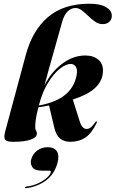

<svg xmlns="http://www.w3.org/2000/svg" viewBox="-20 -752 620 1031"><path d="M500 -94Q473.5 -37 439 -13.8Q404.5 9.5 357 9.5Q323.5 9.5 301.8 -9Q280 -27.5 271 -69L243.5 -185.5Q216 -180.5 186 -175.5Q175 -132.5 172 -108.5Q169 -84.5 169 -68Q169 -57.5 173.5 -50.8Q178 -44 178 -34.5Q178 -14.5 145.2 -2.5Q112.5 9.5 51.5 9.5Q14 9.5 6.8 -3.5Q-0.5 -16.5 8.5 -48.5L118.5 -457Q154 -589 238 -660.5Q322 -732 460 -732Q519 -732 549.8 -713.5Q580.5 -695 580.5 -667Q580.5 -648.5 567.5 -635.5Q554.5 -622.5 531.5 -622.5Q509.5 -622.5 490.5 -635.8Q471.5 -649 454.2 -666Q437 -683 420 -696Q403 -709 385 -709Q363 -709 343.5 -691Q324 -673 312.5 -630.5Q287.5 -541 269.5 -477Q251.5 -413 239 -368.8Q226.5 -324.5 218.5 -292.5Q254 -365 314.2 -410Q374.5 -455 441 -454Q484.5 -453.5 511.5 -428.5Q538.5 -403.5 531.5 -354Q525.5 -311.5 488.2 -277.5Q451 -243.5 371 -217.5L408.5 -99Q421 -59.5 445 -59.5Q457 -59.5 467.5 -67.8Q478 -76 493.5 -98Q496 -101.5 499 -100Q502.5 -98 500 -94ZM189.5 -189 188.5 -185.5Q283 -202.5 332.2 -244.8Q381.5 -287 392 -352Q396.5 -378.5 387.2 -393.2Q378 -408 361.5 -408.5Q335 -409.5 301.8 -383.2Q268.5 -357 238 -307.5Q207.5 -258 189.5 -189ZM205.5 164.5Q166.5 164.5 154 146Q141.5 127.5 147.5 104Q155 75 179.2 56.8Q203.5 38.5 235.5 38.5Q270.5 38.5 285 59.8Q299.5 81 289 121.5Q273.5 181 228.8 215.5Q184 250 120.5 258.5Q114 259.5 114.5 255Q115 250.5 120 250Q155.5 246 184.2 232.8Q213 219.5 231.2 203Q249.5 186.5 252.5 173.5Q255 164.5 246 164.5Z"/></svg>

Font: Fraunces 144pt S000
Style: Bold Italic
Weight: 700
Italic angle: -16°
Version: Version 1.000; ttfautohint (v1.8.3)